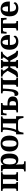

<svg xmlns="http://www.w3.org/2000/svg" viewBox="2582 -3168 826 6030"><g transform="rotate(-90 2995.0 -153.0)"><path d="M15 0H291V-52H282C257 -52 235 -59 235 -117V-474H382V-117C382 -59 360 -52 334 -52H325V0H601V-52H570C545 -52 524 -59 524 -116V-420C524 -476 545 -484 570 -484H601V-536H15V-484H46C71 -484 92 -476 92 -420V-116C92 -59 71 -52 46 -52H15Z M627 240H944V189H892C868 189 847 182 847 125V61C847 26 843 -37 841 -67H846C873 -16 918 10 992 10C1117 10 1187 -81 1187 -266C1187 -464 1118 -546 991 -546C914 -546 867 -511 840 -460H836L819 -536H627V-484H658C683 -484 704 -476 704 -419V124C704 182 682 189 658 189H627ZM945 -62C880 -62 847 -123 847 -266C847 -407 881 -473 945 -473C1009 -473 1040 -407 1040 -266C1040 -125 1010 -62 945 -62Z M1502 10C1658 10 1751 -83 1751 -268C1751 -455 1660 -546 1502 -546C1346 -546 1253 -453 1253 -268C1253 -82 1343 10 1502 10ZM1502 -46C1429 -46 1403 -118 1403 -268C1403 -418 1429 -490 1502 -490C1575 -490 1601 -418 1601 -268C1601 -118 1575 -46 1502 -46Z M1791 171H1844L1855 111C1870 26 1898 0 1978 0H2173C2252 0 2281 26 2296 111L2306 171H2360V-61H2278V-421C2278 -474 2301 -484 2328 -484H2355V-536H1860V-484H1885C1921 -484 1937 -469 1937 -430C1937 -312 1908 -144 1853 -61H1791ZM1933 -61C1975 -137 2000 -269 2010 -475H2135V-61Z M2481 0H2759C2905 0 2980 -54 2980 -165C2980 -277 2904 -330 2759 -330H2700V-421C2700 -477 2721 -484 2747 -484H2775V-536H2396L2389 -360H2444L2447 -401C2452 -460 2468 -474 2505 -474H2558V-116C2558 -60 2537 -52 2512 -52H2481ZM2700 -62V-268H2749C2807 -268 2835 -236 2835 -165C2835 -94 2806 -62 2749 -62Z M3072 10C3157 10 3206 -94 3218 -300L3228 -475H3350V-115C3350 -62 3330 -52 3302 -52H3287V0H3570V-52H3543C3516 -52 3493 -62 3493 -115V-421C3493 -474 3516 -484 3543 -484H3570V-536H3079V-484H3104C3139 -484 3155 -469 3155 -428C3155 -414 3151 -348 3148 -305C3138 -151 3102 -108 3036 -108C3025 -108 3014 -109 3002 -111C2998 -95 2997 -80 2997 -67C2997 -17 3023 10 3072 10Z M3587 0H3600C3732 0 3769 -10 3812 -95L3889 -244H3926V-115C3926 -62 3906 -52 3878 -52H3870V0H4125V-52H4117C4090 -52 4069 -62 4069 -115V-244H4107L4184 -95C4227 -10 4267 0 4400 0H4414V-52H4409C4378 -52 4351 -78 4321 -132L4209 -335L4263 -407C4304 -464 4338 -487 4385 -487V-536H4164V-485C4192 -485 4206 -476 4206 -457C4206 -447 4203 -435 4184 -409L4107 -305H4069V-421C4069 -474 4090 -484 4117 -484H4125V-536H3870V-484H3878C3906 -484 3926 -474 3926 -421V-305H3889L3812 -409C3793 -435 3790 -447 3790 -457C3790 -476 3803 -485 3831 -485V-536H3605V-487C3652 -487 3686 -463 3728 -407L3787 -327L3679 -132C3650 -79 3623 -52 3592 -52H3587Z M4700 10C4828 10 4889 -53 4889 -97C4889 -118 4877 -133 4859 -140C4834 -95 4790 -62 4728 -62C4640 -62 4598 -119 4598 -257H4912V-301C4912 -462 4826 -546 4683 -546C4536 -546 4448 -453 4448 -266C4448 -84 4537 10 4700 10ZM4761 -315H4598C4599 -435 4628 -490 4684 -490C4738 -490 4761 -435 4761 -315Z M5054 0H5350V-52H5319C5295 -52 5273 -59 5273 -115V-474H5335C5372 -474 5389 -460 5393 -401L5396 -360H5451L5444 -536H4960L4953 -360H5008L5011 -401C5016 -460 5032 -474 5069 -474H5131V-115C5131 -59 5109 -52 5085 -52H5054Z M5749 10C5877 10 5938 -53 5938 -97C5938 -118 5926 -133 5908 -140C5883 -95 5839 -62 5777 -62C5689 -62 5647 -119 5647 -257H5961V-301C5961 -462 5875 -546 5732 -546C5585 -546 5497 -453 5497 -266C5497 -84 5586 10 5749 10ZM5810 -315H5647C5648 -435 5677 -490 5733 -490C5787 -490 5810 -435 5810 -315Z"/></g></svg>

Font: Noto Serif SemiCondensed
Style: Bold
Weight: 700
Width: 4
Designer: Monotype Design Team
Foundry: Monotype Imaging Inc.
Version: Version 2.015